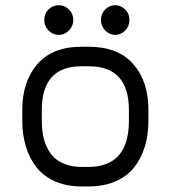

<svg xmlns="http://www.w3.org/2000/svg" viewBox="-20 -687 640 720"><path d="M536.6 -274.4V-234.4Q536.6 -180.7 522.9 -136.5Q509.3 -92.3 482.4 -58.6Q455.6 -24.9 411.9 -6.3Q368.2 12.2 311 12.2H286.1Q230 12.2 186.8 -6.8Q143.6 -25.9 116.9 -59.8Q90.3 -93.8 76.9 -137.9Q63.5 -182.1 63.5 -234.9V-273.9Q63.5 -381.3 120.1 -446.5Q176.8 -511.7 285.2 -511.7H313Q422.4 -511.7 479.5 -447Q536.6 -382.3 536.6 -274.4ZM313 -438.5H285.2Q136.7 -438.5 136.7 -273.9V-234.9Q136.7 -207.5 140.6 -183.8Q144.5 -160.2 155 -137Q165.5 -113.8 181.9 -97.4Q198.2 -81.1 224.9 -71Q251.5 -61 286.1 -61H311Q463.4 -61 463.4 -234.4V-274.4Q463.4 -438.5 313 -438.5ZM200.7 -556.2Q178.2 -556.2 162.1 -572.5Q146 -588.9 146 -612.3Q146 -636.2 162.4 -651.9Q178.7 -667.5 200.2 -667.5Q223.1 -667.5 239 -651.1Q254.9 -634.8 254.9 -612.3Q254.9 -589.8 238.8 -573Q222.7 -556.2 200.7 -556.2ZM412.1 -556.2Q390.6 -556.2 374.5 -572.8Q358.4 -589.4 358.4 -612.3Q358.4 -635.7 374.5 -651.6Q390.6 -667.5 412.1 -667.5Q432.6 -667.5 449 -651.9Q465.3 -636.2 465.3 -612.3Q465.3 -588.4 449.2 -572.3Q433.1 -556.2 412.1 -556.2Z"/></svg>

Font: Anka/Coder
Style: Regular
Weight: 400
Monospace: yes
Version: Version 001.100